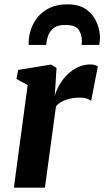

<svg xmlns="http://www.w3.org/2000/svg" viewBox="-20 -865 481 885"><path d="M44 0 107.5 -473 56 -501 63.5 -542.5 215.5 -567.5 240.5 -552 235 -461 232 -423.5Q240.5 -451 255.8 -476.8Q271 -502.5 292.5 -523Q314 -543.5 340.5 -555.8Q367 -568 397.5 -568Q409.5 -568 418.5 -564.8Q427.5 -561.5 431 -558.5L400 -400Q396.5 -404 382.8 -409.5Q369 -415 346.5 -415Q330.5 -415 314.8 -412.5Q299 -410 284.5 -405.2Q270 -400.5 258.2 -392.8Q246.5 -385 238 -374.5L187 0ZM112.5 -658Q112.5 -662.5 112.2 -666.5Q112 -670.5 112.5 -675Q113 -701 123 -730.5Q133 -760 154.2 -786.2Q175.5 -812.5 209.2 -828.8Q243 -845 291 -845Q345.5 -845 378.2 -821Q411 -797 426 -761Q441 -725 441 -688.5Q440.5 -681 439.5 -672.8Q438.5 -664.5 437.5 -658H356Q356.5 -663.5 357 -668.5Q357.5 -673.5 357.5 -679Q356 -710.5 340.8 -730.2Q325.5 -750 280.5 -750Q245 -750 226.8 -735.2Q208.5 -720.5 201.2 -699Q194 -677.5 193 -658Z"/></svg>

Font: Merriweather ExtraBold
Style: Italic
Weight: 800
Italic angle: -7.8°
Version: Version 2.101